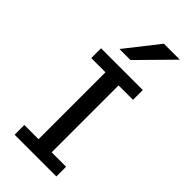

<svg xmlns="http://www.w3.org/2000/svg" viewBox="-238 -792 840 840"><g transform="rotate(45 182.5 -371.5)"><path d="M49.8 0V-60.1H137.7V-474.1H49.8V-534.7H308.1V-474.1H218.8V-60.1H308.1V0ZM108.9 -589.4 230 -743.2H328.6L177.2 -589.4Z"/></g></svg>

Font: Harmattan Medium
Style: Regular
Weight: 500
Designer: George W. Nuss III and SIL International
Foundry: SIL International
Version: Version 4.000